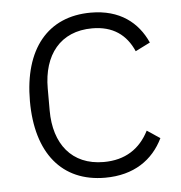

<svg xmlns="http://www.w3.org/2000/svg" viewBox="-44 -566 584 621"><g transform="rotate(-5 248.0 -256.0)"><path d="M273 12C367 12 429 -32 462 -100L420 -128C391 -71 343 -39 273 -39C169 -39 113 -112 113 -220V-292C113 -400 169 -473 273 -473C340 -473 383 -442 407 -387L455 -411C425 -478 367 -524 273 -524C133 -524 52 -425 52 -256C52 -87 133 12 273 12Z"/></g></svg>

Font: IBM Plex Devanagari Light
Style: Regular
Weight: 300
Designer: Mike Abbink, Paul van der Laan, Pieter van Rosmalen, Erin McLaughlin
Foundry: Bold Monday
Version: Version 1.0